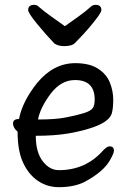

<svg xmlns="http://www.w3.org/2000/svg" viewBox="-20 -755 540 799"><path d="M225.1 23.9Q175.8 23.9 137 -2.9Q98.1 -29.8 75.7 -78.9Q53.2 -127.9 53.2 -207Q34.2 -223.1 34.2 -241.2Q34.2 -259.8 59.1 -259.8Q73.2 -333 134.8 -410.2Q203.1 -492.2 293 -492.2Q352.1 -492.2 387.5 -469.5Q422.9 -446.8 437 -411.9Q451.2 -377 451.2 -339.8Q451.2 -306.2 445.8 -285.2Q432.1 -229 262.2 -199.2Q205.1 -189.9 128.9 -189.9Q128.9 -122.1 157.5 -84.5Q186 -46.9 225.1 -46.9Q335.9 -46.9 408.2 -127.9Q424.8 -146 436 -146Q454.1 -146 454.1 -127.9Q454.1 -118.2 440.9 -94.2Q413.1 -40 328.1 3.9Q285.2 23.9 225.1 23.9ZM138.2 -257.8H145Q210.9 -257.8 254.9 -266.4Q298.8 -274.9 327.9 -283.9Q356.9 -293 365.5 -304.4Q374 -315.9 374 -340.8Q374 -421.9 292 -421.9Q233.9 -421.9 190.9 -365Q147.9 -308.1 138.2 -257.8ZM247.1 -563Q222.2 -563 206.1 -574.2Q170.9 -610.8 134 -656Q97.2 -701.2 97.2 -712.9Q97.2 -734.9 122.1 -734.9Q133.8 -734.9 141.1 -727.1Q164.1 -707 194.6 -685.5Q225.1 -664.1 250 -646Q274.9 -664.1 305.4 -685.5Q335.9 -707 357.9 -727.1Q366.2 -734.9 377.9 -734.9Q401.9 -734.9 401.9 -712.9Q401.9 -706.1 389.2 -688Q351.1 -636.2 305.2 -589.8L293 -577.1Q280.8 -563 247.1 -563Z"/></svg>

Font: LXGW WenKai Mono GB Screen
Style: Regular
Weight: 400
Monospace: yes
Designer: LXGW / Fontworks Inc.
Foundry: LXGW / Fontworks Inc.
Version: Version 1.510;January 18,2025